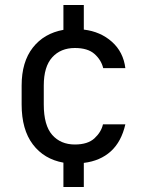

<svg xmlns="http://www.w3.org/2000/svg" viewBox="-20 -652 590 772"><path d="M235 2Q157 -12 112 -71.5Q67 -131 67 -232V-308Q67 -403 112 -460.5Q157 -518 235 -532V-632H317V-533Q384 -525 430 -484Q476 -443 484 -378H395Q387 -411 360 -435Q333 -459 281 -459Q224 -459 190 -421.5Q156 -384 156 -308V-232Q156 -148 190 -109.5Q224 -71 281 -71Q333 -71 360 -96Q387 -121 394 -152H484Q468 -82 425.5 -43.5Q383 -5 317 3V100H235Z"/></svg>

Font: Golos UI
Style: Regular
Weight: 400
Designer: A.Korolkova, Vitaly Kuzmin
Foundry: ParaType Ltd
Version: Version 2.000